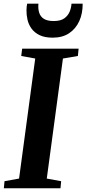

<svg xmlns="http://www.w3.org/2000/svg" viewBox="-30 -1002 460 1022"><path d="M-9.5 0 -6 -37.5 71.5 -51.5 157.5 -690.5 83 -704 88 -743H388.5L384.5 -704L305 -690.5L219 -51.5L295.5 -37.5L292 0ZM250.5 -801.5Q208 -801.5 180.5 -815Q153 -828.5 137.5 -850.2Q122 -872 116.2 -897.8Q110.5 -923.5 111 -947.5Q111 -957.5 112 -966.2Q113 -975 114.5 -982.5H174.5Q172 -954.5 178.8 -933.8Q185.5 -913 204 -901.5Q222.5 -890 256 -890Q292.5 -890 312.5 -904.5Q332.5 -919 341 -940.5Q349.5 -962 350.5 -982.5H410Q410.5 -930.5 392 -889.8Q373.5 -849 338 -825.2Q302.5 -801.5 250.5 -801.5Z"/></svg>

Font: Merriweather 60pt
Style: Bold Italic
Weight: 700
Italic angle: -7.8°
Version: Version 2.101